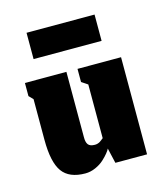

<svg xmlns="http://www.w3.org/2000/svg" viewBox="-74 -477 461 541"><g transform="rotate(-15 156.0 -206.0)"><path d="M52.3 -342H250.7V-418.7H52.3ZM189 -44.3 199.3 0H291.7V-283.3H164.7V-245L182.7 -233V-76.3Q181.7 -75.7 179.8 -74.2Q178 -72.7 177.2 -72Q176.3 -71.3 174.7 -70.2Q173 -69 172 -68.3Q171 -67.7 169.3 -66.8Q167.7 -66 166.5 -65.7Q165.3 -65.3 163.7 -64.8Q162 -64.3 160.3 -64.2Q158.7 -64 156.7 -64Q142.7 -64 137.3 -71.2Q132 -78.3 132.3 -93.3V-283.3H11.3V-245L23 -233V-114.3Q23 -49 43.2 -21Q63.3 7 110.3 7Q125.3 7 140 0.5Q154.7 -6 164.7 -15.2Q174.7 -24.3 180.8 -32Q187 -39.7 189 -44.3Z"/></g></svg>

Font: Jomhuria
Style: Regular
Weight: 400
Designer: Arabic design by Kourosh Beigpour, Latin design by Eben Sorkin, engineering by Lasse Fister and Khaled Hosney
Version: Version 1.0010